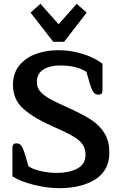

<svg xmlns="http://www.w3.org/2000/svg" viewBox="-20 -972 638 1006"><path d="M140 -906 192 -952 287 -845 382 -952 434 -906 316 -753H259ZM45 -48V-200Q45 -209 50 -215Q55 -221 66 -221Q82 -221 91.5 -208.5Q101 -196 112 -160L129 -101Q152 -85 194 -75.5Q236 -66 278 -66Q341 -66 384.5 -88.5Q428 -111 428 -160Q428 -193 412.5 -215.5Q397 -238 363 -258Q329 -278 262 -307Q159 -352 103.5 -401Q48 -450 48 -527Q48 -588 81 -629Q114 -670 168.5 -689.5Q223 -709 286 -709Q351 -709 413.5 -689.5Q476 -670 517 -638V-497Q517 -476 496 -476Q480 -476 470.5 -488Q461 -500 450 -536L433 -595Q382 -629 296 -629Q241 -629 207 -607.5Q173 -586 173 -542Q173 -513 191.5 -492Q210 -471 242 -453.5Q274 -436 338 -407L364 -395Q426 -366 466 -338.5Q506 -311 529.5 -270.5Q553 -230 553 -173Q553 -79 480 -32.5Q407 14 290 14Q229 14 158 -3.5Q87 -21 45 -48Z"/></svg>

Font: Maitree Semibold
Style: Regular
Weight: 600
Designer: CadsonDemak Team
Foundry: CadsonDemak
Version: Version 1.000